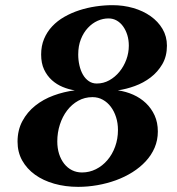

<svg xmlns="http://www.w3.org/2000/svg" viewBox="-20 -707 685 743"><path d="M297.4 -39.6Q325.7 -39.6 351.1 -52.2Q376.5 -64.9 395.5 -87.2Q414.6 -109.4 425.5 -139.4Q436.5 -169.4 436.5 -204.1Q436.5 -230.5 429.2 -253.4Q421.9 -276.4 408.9 -293.7Q396 -311 377.9 -321Q359.9 -331.1 337.9 -331.1Q307.6 -331.1 282.7 -317.1Q257.8 -303.2 239.7 -279.5Q221.7 -255.9 211.7 -224.9Q201.7 -193.8 201.7 -159.7Q201.7 -133.3 208.7 -111.3Q215.8 -89.4 228.5 -73.2Q241.2 -57.1 258.8 -48.3Q276.4 -39.6 297.4 -39.6ZM478.5 -530.3Q478.5 -552.2 472.7 -571.3Q466.8 -590.3 456.5 -604.7Q446.3 -619.1 431.9 -627.4Q417.5 -635.7 399.9 -635.7Q378.4 -635.7 357.7 -626.5Q336.9 -617.2 320.1 -599.1Q303.2 -581.1 293 -555.2Q282.7 -529.3 282.7 -496.1Q282.7 -474.1 287.4 -453.9Q292 -433.6 301 -418Q310.1 -402.3 323.5 -393.1Q336.9 -383.8 354.5 -383.8Q380.4 -383.8 402.8 -396.2Q425.3 -408.7 442.1 -429.2Q459 -449.7 468.8 -476.1Q478.5 -502.4 478.5 -530.3ZM436 -357.4Q467.3 -353 495.4 -340.6Q523.4 -328.1 544.7 -307.9Q565.9 -287.6 578.4 -260.3Q590.8 -232.9 590.8 -198.2Q590.8 -164.6 578.4 -135.5Q565.9 -106.4 543.9 -82.8Q522 -59.1 492.4 -40.5Q462.9 -22 428.7 -9.5Q394.5 2.9 357.2 9.5Q319.8 16.1 282.7 16.1Q232.9 16.1 189.9 3.9Q147 -8.3 115.5 -31Q84 -53.7 65.9 -85.9Q47.9 -118.2 47.9 -158.7Q47.9 -203.6 66.7 -238.5Q85.4 -273.4 116.5 -298.1Q147.5 -322.8 187.3 -337.4Q227.1 -352.1 269.5 -357.4Q246.1 -360.8 222.9 -370.4Q199.7 -379.9 180.9 -396.7Q162.1 -413.6 150.6 -438Q139.2 -462.4 139.2 -496.1Q139.2 -529.3 150.6 -556.6Q162.1 -584 182.1 -605.2Q202.1 -626.5 229 -641.8Q255.9 -657.2 286.6 -667.2Q317.4 -677.2 350.3 -682.1Q383.3 -687 415.5 -687Q457.5 -687 495.6 -676Q533.7 -665 562.7 -644.5Q591.8 -624 608.9 -595Q626 -565.9 626 -530.3Q626 -489.3 608.2 -458.7Q590.3 -428.2 562.7 -407.2Q535.2 -386.2 501.5 -374Q467.8 -361.8 436 -357.4Z"/></svg>

Font: Charis SIL
Style: Bold Italic
Weight: 700
Italic angle: -11°
Foundry: SIL International
Version: Version 4.112